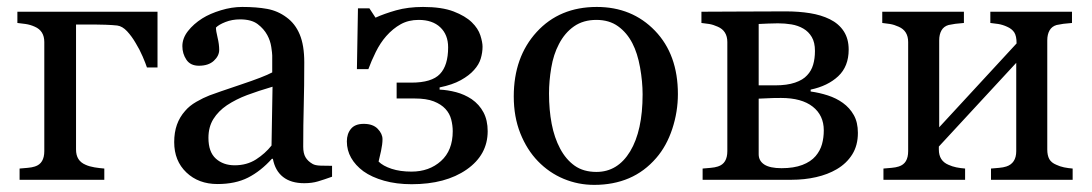

<svg xmlns="http://www.w3.org/2000/svg" viewBox="-20 -515 3127 550"><path d="M278.8 0H36.1V-32.2Q47.4 -33.2 59.3 -34.2Q71.3 -35.2 80.1 -38.1Q93.8 -42.5 100.3 -53.5Q106.9 -64.5 106.9 -82V-394.5Q106.9 -410.6 100.1 -421.6Q93.3 -432.6 79.6 -438.5Q66.9 -444.3 53.2 -446.3Q39.6 -448.2 29.8 -449.2V-481.4H431.2V-321.8H400.9Q397.5 -332.5 388.7 -353Q379.9 -373.5 368.7 -391.6Q357.4 -411.1 344 -425.5Q330.6 -439.9 315.9 -441.9Q302.2 -443.4 282.7 -444.1Q263.2 -444.8 249.5 -444.8H197.8V-86.9Q197.8 -70.3 204.6 -59.6Q211.4 -48.8 225.1 -43Q235.8 -38.1 250.7 -35.6Q265.6 -33.2 278.8 -32.2Z M931.2 -8.8Q908.2 -0.5 890.9 4.6Q873.5 9.8 851.6 9.8Q813.5 9.8 790.8 -8.1Q768.1 -25.9 761.7 -60.1H758.8Q727.1 -24.9 690.7 -6.3Q654.3 12.2 603 12.2Q548.8 12.2 513.9 -21Q479 -54.2 479 -107.9Q479 -135.7 486.8 -157.7Q494.6 -179.7 510.3 -197.3Q522.5 -211.9 542.5 -223.4Q562.5 -234.9 580.1 -241.7Q602.1 -250 669.2 -272.5Q736.3 -294.9 759.8 -307.6V-356Q759.8 -362.3 757.1 -380.4Q754.4 -398.4 745.6 -414.6Q735.8 -432.6 718 -446Q700.2 -459.5 667.5 -459.5Q645 -459.5 625.7 -451.9Q606.4 -444.3 598.6 -436Q598.6 -426.3 603.3 -407.2Q607.9 -388.2 607.9 -372.1Q607.9 -355 592.5 -340.8Q577.1 -326.7 549.8 -326.7Q525.4 -326.7 513.9 -344Q502.4 -361.3 502.4 -382.8Q502.4 -405.3 518.3 -425.8Q534.2 -446.3 559.6 -462.4Q581.5 -476.1 612.8 -485.6Q644 -495.1 673.8 -495.1Q714.8 -495.1 745.4 -489.5Q775.9 -483.9 800.8 -465.3Q825.7 -447.3 838.6 -416.3Q851.6 -385.3 851.6 -336.4Q851.6 -266.6 850.1 -212.6Q848.6 -158.7 848.6 -94.7Q848.6 -75.7 855.2 -64.5Q861.8 -53.2 875.5 -45.4Q882.8 -41 898.7 -40.5Q914.6 -40 931.2 -40ZM760.7 -266.6Q719.2 -254.4 688 -242.7Q656.7 -231 629.9 -213.4Q605.5 -196.8 591.3 -174.1Q577.1 -151.4 577.1 -120.1Q577.1 -79.6 598.4 -60.5Q619.6 -41.5 652.3 -41.5Q687 -41.5 713.4 -58.3Q739.7 -75.2 757.8 -98.1Z M1377 -139.2Q1377 -71.3 1316.7 -29.3Q1256.3 12.7 1159.2 12.7Q1115.7 12.7 1080.3 2.7Q1044.9 -7.3 1021 -24.4Q998 -41.5 985.8 -63Q973.6 -84.5 973.6 -109.9Q973.6 -131.8 985.4 -146Q997.1 -160.2 1022 -160.2Q1048.3 -160.2 1062 -146Q1075.7 -131.8 1075.7 -116.2Q1075.7 -102.1 1071.5 -82.5Q1067.4 -63 1064.5 -52.2Q1077.1 -39.6 1101.6 -31.5Q1126 -23.4 1158.7 -23.4Q1209.5 -23.4 1243.2 -53.7Q1276.9 -84 1276.9 -139.2Q1276.9 -155.8 1272.5 -172.9Q1268.1 -189.9 1255.9 -203.1Q1243.7 -216.3 1222.7 -224.6Q1201.7 -232.9 1167.5 -232.9H1116.2V-278.3H1158.2Q1216.8 -278.3 1240.2 -303Q1263.7 -327.6 1263.7 -379.4Q1263.7 -415.5 1241.2 -436.8Q1218.8 -458 1179.2 -458Q1150.4 -458 1127.9 -445.6Q1105.5 -433.1 1086.4 -411.6Q1069.3 -392.1 1056.4 -366Q1043.5 -339.8 1035.2 -316.9H1002.4L1005.4 -491.2H1038.1L1055.7 -464.4Q1080.1 -475.6 1114.5 -485.4Q1148.9 -495.1 1191.9 -495.1Q1245.6 -495.1 1279.3 -482.2Q1313 -469.2 1331.5 -451.2Q1349.6 -433.6 1356 -413.8Q1362.3 -394 1362.3 -381.3Q1362.3 -364.7 1357.2 -347.4Q1352.1 -330.1 1337.9 -314.5Q1324.2 -298.8 1300 -285.4Q1275.9 -272 1239.3 -264.6V-258.3Q1262.2 -257.3 1286.4 -251Q1310.5 -244.6 1331.1 -231Q1353 -215.8 1365 -193.1Q1377 -170.4 1377 -139.2Z M1921.9 -245.6Q1921.9 -194.8 1905.8 -145.8Q1889.6 -96.7 1859.9 -62.5Q1826.2 -23.4 1781.7 -4.4Q1737.3 14.6 1682.1 14.6Q1636.2 14.6 1594.7 -2.7Q1553.2 -20 1521 -53.2Q1489.3 -85.9 1470.5 -133.1Q1451.7 -180.2 1451.7 -238.8Q1451.7 -351.6 1517.3 -423.3Q1583 -495.1 1689.5 -495.1Q1790.5 -495.1 1856.2 -427Q1921.9 -358.9 1921.9 -245.6ZM1820.8 -244.6Q1820.8 -281.2 1813.5 -322Q1806.2 -362.8 1791.5 -391.1Q1775.9 -421.4 1750.5 -439.7Q1725.1 -458 1688.5 -458Q1650.9 -458 1624.3 -439.5Q1597.7 -420.9 1581.1 -388.7Q1565.4 -358.9 1559.1 -320.8Q1552.7 -282.7 1552.7 -247.1Q1552.7 -200.2 1560.3 -160.4Q1567.9 -120.6 1584.5 -89.4Q1601.1 -58.1 1626.2 -40.3Q1651.4 -22.5 1688.5 -22.5Q1749.5 -22.5 1785.2 -81.5Q1820.8 -140.6 1820.8 -244.6Z M2339.8 -141.6Q2339.8 -184.6 2308.1 -209.5Q2276.4 -234.4 2217.3 -234.4Q2191.4 -234.4 2176.5 -233.4Q2161.6 -232.4 2153.3 -232.4V-73.2Q2153.3 -54.2 2169.4 -43.7Q2185.5 -33.2 2218.8 -33.2Q2253.9 -33.2 2278.3 -42.5Q2302.7 -51.8 2316.4 -67.9Q2329.6 -83.5 2334.7 -102.1Q2339.8 -120.6 2339.8 -141.6ZM2437.5 -134.3Q2437.5 -98.6 2421.4 -72.8Q2405.3 -46.9 2377 -30.3Q2351.1 -15.1 2317.9 -7.6Q2284.7 0 2247.1 0H1992.7V-32.2Q2003.9 -33.2 2015.9 -34.2Q2027.8 -35.2 2036.6 -38.1Q2050.3 -42.5 2056.9 -53.5Q2063.5 -64.5 2063.5 -82V-394.5Q2063.5 -410.6 2056.6 -421.6Q2049.8 -432.6 2036.1 -438.5Q2023.4 -444.3 2011.5 -446.3Q1999.5 -448.2 1989.3 -449.2V-481.4Q2032.7 -481.4 2096.9 -481.9Q2161.1 -482.4 2231 -482.4Q2268.1 -482.4 2300 -477.3Q2332 -472.2 2356.9 -460Q2382.8 -447.3 2397 -425.5Q2411.1 -403.8 2411.1 -373Q2411.1 -324.7 2381.1 -296.6Q2351.1 -268.6 2302.2 -258.3V-252.9Q2327.1 -249.5 2351.3 -241.7Q2375.5 -233.9 2394.5 -220.2Q2414.1 -206.1 2425.8 -185.3Q2437.5 -164.6 2437.5 -134.3ZM2314.5 -369.1Q2314.5 -393.6 2305.4 -408.9Q2296.4 -424.3 2281.2 -433.1Q2266.1 -441.9 2247.3 -445.1Q2228.5 -448.2 2208.5 -448.2Q2195.8 -448.2 2180.4 -447.5Q2165 -446.8 2153.3 -446.3V-270.5H2200.7Q2234.4 -270.5 2257.3 -278.3Q2280.3 -286.1 2292 -299.3Q2304.2 -312 2309.3 -329.6Q2314.5 -347.2 2314.5 -369.1Z M3052.7 0H2818.8V-32.2Q2830.1 -33.2 2842 -34.2Q2854 -35.2 2862.8 -38.1Q2876.5 -42.5 2883.8 -53.5Q2891.1 -64.5 2891.1 -82V-335L2669.4 -95.2V-86.9Q2669.4 -70.3 2676.3 -59.6Q2683.1 -48.8 2696.8 -43Q2707.5 -38.1 2719.5 -35.6Q2731.4 -33.2 2744.6 -32.2V0H2510.7V-32.2Q2522 -33.2 2533.9 -34.2Q2545.9 -35.2 2554.7 -38.1Q2568.4 -42.5 2575 -53.5Q2581.5 -64.5 2581.5 -82V-394.5Q2581.5 -410.6 2574.7 -421.6Q2567.9 -432.6 2554.2 -438.5Q2541.5 -444.3 2529.5 -446.3Q2517.6 -448.2 2507.3 -449.2V-481.4H2741.2V-449.2Q2727.1 -448.2 2716.6 -446.8Q2706.1 -445.3 2697.3 -443.4Q2683.6 -439.5 2677 -428Q2670.4 -416.5 2670.4 -399.4V-150.4L2892.1 -390.6Q2892.1 -412.1 2885.3 -422.4Q2878.4 -432.6 2864.7 -438.5Q2852.1 -444.3 2839.6 -446.3Q2827.1 -448.2 2816.9 -449.2V-481.4H3050.8V-449.2Q3036.6 -448.2 3026.1 -446.8Q3015.6 -445.3 3006.8 -443.4Q2993.2 -439.5 2986.6 -428Q2980 -416.5 2980 -399.4V-86.9Q2980 -69.8 2985.8 -59.3Q2991.7 -48.8 3005.9 -43Q3016.1 -38.1 3028.1 -35.6Q3040 -33.2 3052.7 -32.2Z"/></svg>

Font: UniBurma_GGSerif
Style: Book
Weight: 400
Designer: Victor San Kho Lin (for Burmese only and related typography optimization with it)
Foundry: http://www.unimm.org
Version: 2.0